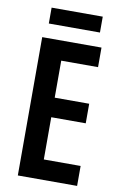

<svg xmlns="http://www.w3.org/2000/svg" viewBox="-96 -923 609 976"><g transform="rotate(10 209.0 -435.0)"><path d="M353 -870H89V-788H353ZM374 0V-103H184V-321H362V-422H184V-613H374V-714H68V0Z"/></g></svg>

Font: Noto Sans Lao Looped ExtraCondensed SemiBold
Style: Regular
Weight: 600
Width: 2
Designer: Mark Frömberg, Ben Mitchell
Foundry: The Fontpad Ltd
Version: Version 1.002